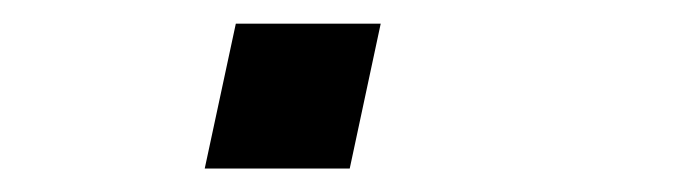

<svg xmlns="http://www.w3.org/2000/svg" viewBox="-20 -315 586 163"><path d="M276.9 -171.9H153.8L180.2 -294.9H303.2Z"/></svg>

Font: Anonymous Pro
Style: Bold Italic
Weight: 700
Italic angle: -12°
Monospace: yes
Designer: Mark Simonson
Version: Version 1.003